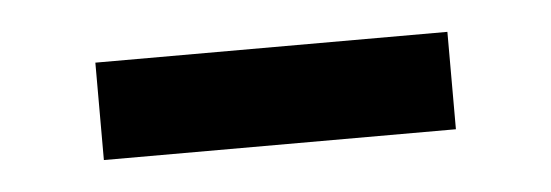

<svg xmlns="http://www.w3.org/2000/svg" viewBox="-24 -756 468 163"><g transform="rotate(-5 209.5 -674.5)"><path d="M60 -633V-716H360V-633Z"/></g></svg>

Font: Raleway-v4020
Style: Bold
Weight: 700
Designer: Matt McInerney, Pablo Impallari, Rodrigo Fuenzalida
Foundry: Matt McInerney, Pablo Impallari, Rodrigo Fuenzalida
Version: Version 4.020;PS 004.020;hotconv 1.0.88;makeotf.lib2.5.64775